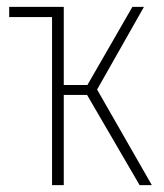

<svg xmlns="http://www.w3.org/2000/svg" viewBox="-20 -540 478 560"><path d="M263.2 -278.8 422.9 0H387.2L233.9 -263.2H166V0H131.8V-490.2H6.8V-520H166V-292H234.9L366.2 -520H399.9Z"/></svg>

Font: Fira Sans Compressed UltraLight
Style: Regular
Weight: 200
Width: 1
Designer: Carrois Corporate & Edenspiekermann AG
Foundry: Carrois Corporate GbR & Edenspiekermann AG
Version: Version 4.203;PS 004.203;hotconv 1.0.88;makeotf.lib2.5.64775